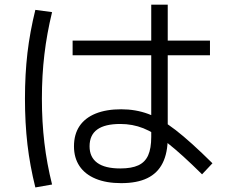

<svg xmlns="http://www.w3.org/2000/svg" viewBox="-20 -780 978 830"><path d="M393.6 -7.3C424.2 5.4 460.9 11.7 503.9 11.7C549.5 11.7 587.1 4.6 616.7 -9.8C646.3 -24.1 668.5 -45.9 683.1 -75.2C697.8 -104.5 705.1 -141.3 705.1 -185.5V-759.8H633.8V-188.5C633.8 -155.3 629.4 -128.7 620.6 -108.9C611.8 -89 597.7 -74.5 578.1 -65.4C558.6 -56.3 532.6 -51.8 500 -51.8C455.7 -51.8 422.5 -59.9 400.4 -76.2C378.3 -92.4 367.2 -116.2 367.2 -147.5C367.2 -180 378.3 -204.3 400.4 -220.2C422.5 -236.2 455.7 -244.1 500 -244.1C535.2 -244.1 568.4 -238 599.6 -225.6C630.9 -213.2 666.2 -191.6 705.6 -160.6C745 -129.7 794.3 -85 853.5 -26.4L898.4 -74.2C835.3 -136.7 782.2 -184.6 739.3 -217.8C696.3 -251 656.7 -274.3 620.6 -287.6C584.5 -300.9 545.6 -307.6 503.9 -307.6C460.9 -307.6 424.2 -301.4 393.6 -289.1C363 -276.7 339.7 -258.6 323.7 -234.9C307.8 -211.1 299.8 -182 299.8 -147.5C299.8 -114.3 307.8 -85.8 323.7 -62C339.7 -38.2 363 -20 393.6 -7.3ZM293.9 -604.5V-541H887.7V-604.5ZM98.6 -155.8C105.8 -94.2 117.2 -32.2 132.8 30.3L205.1 17.6C190.1 -42.3 179 -102.4 171.9 -162.6C164.7 -222.8 161.1 -286.5 161.1 -353.5C161.1 -420.6 164.7 -484.2 171.9 -544.4C179 -604.7 190.1 -665.7 205.1 -727.5L132.8 -737.3C117.2 -674.2 105.8 -612 98.6 -550.8C91.5 -489.6 87.9 -423.8 87.9 -353.5C87.9 -283.2 91.5 -217.3 98.6 -155.8Z"/></svg>

Font: Pretendard Variable
Style: Regular
Weight: 400
Designer: Base glyphs from Inter by Rasmus Andersson; Hangeul glyphs from Noto Sans CJK(Source Han Sans) by Jang Soo-young and Kan
Foundry: Kil Hyung-jin
Version: Version 1.309;Glyphs 3.2 (3225)